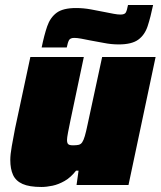

<svg xmlns="http://www.w3.org/2000/svg" viewBox="-20 -737 640 765"><path d="M145 8Q97 8 70 -4Q43 -16 32 -40Q21 -64 21 -100Q21 -121 27 -155Q33 -189 40 -225L101 -510H314L260 -254Q255 -230 251 -209Q247 -188 247 -179Q247 -170 249.5 -165.5Q252 -161 257.5 -159.5Q263 -158 271 -158Q285 -158 293.5 -160Q302 -162 307.5 -170Q313 -178 318 -195Q323 -212 329 -241L387 -510H600L492 0H285L293 -57H283Q262 -30 237.5 -16Q213 -2 189 3Q165 8 145 8ZM146 -548Q156 -597 168 -632Q180 -667 205.5 -686Q231 -705 283 -705Q313 -705 342.5 -699.5Q372 -694 397 -689Q417 -685 433 -682Q449 -679 460 -679Q477 -679 481.5 -687.5Q486 -696 490 -717H590Q580 -669 568.5 -633.5Q557 -598 531 -579Q505 -560 453 -560Q423 -560 393.5 -566Q364 -572 339 -576Q320 -580 303.5 -583Q287 -586 276 -586Q260 -586 255 -577Q250 -568 246 -548Z"/></svg>

Font: Saira Thin Black
Style: Italic
Weight: 900
Italic angle: -12°
Version: Version 1.101